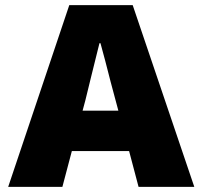

<svg xmlns="http://www.w3.org/2000/svg" viewBox="-20 -731 793 751"><path d="M251 -711H499L740 0H522L485 -140H261L224 0H12ZM443 -298 432 -339 413 -410Q390 -501 373 -562H369Q362 -536 336 -429Q325 -384 314 -339L303 -298Z"/></svg>

Font: Nebula Sans Black
Style: Regular
Weight: 900
Designer: Paul D. Hunt for Adobe (as Source Sans)
Foundry: Nebula Entertainment & Broadcasting LLC
Version: Version 1.010